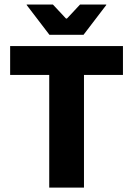

<svg xmlns="http://www.w3.org/2000/svg" viewBox="-20 -847 601 867"><path d="M202.3 0V-609H359.2V0ZM25.8 -508.7V-639H535.2V-508.7ZM203.1 -690 100.5 -824.3V-826.5H218.9L278 -763.3H282.3L341.5 -826.5H459.8V-824.3L357.3 -690Z"/></svg>

Font: Anek Latin Medium
Style: Regular
Weight: 500
Designer: Yesha Goshar
Foundry: Ek Type
Version: Version 1.003